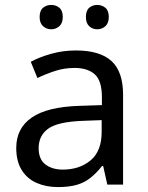

<svg xmlns="http://www.w3.org/2000/svg" viewBox="-20 -801 601 780"><path d="M288 -596Q386 -596 433 -553Q480 -510 480 -416V-51H416L399 -127H395Q372 -98 347.5 -78.5Q323 -59 291.5 -50Q260 -41 215 -41Q167 -41 128.5 -58Q90 -75 68 -110.5Q46 -146 46 -200Q46 -280 109 -323.5Q172 -367 303 -371L394 -374V-406Q394 -473 365 -499Q336 -525 283 -525Q241 -525 203 -512.5Q165 -500 132 -484L105 -550Q140 -569 188 -582.5Q236 -596 288 -596ZM314 -310Q214 -306 175.5 -278Q137 -250 137 -199Q137 -154 164.5 -133Q192 -112 235 -112Q303 -112 348 -149.5Q393 -187 393 -265V-313ZM141 -732Q141 -758 155 -769.5Q169 -781 188 -781Q207 -781 221 -769.5Q235 -758 235 -732Q235 -707 221 -694.5Q207 -682 188 -682Q169 -682 155 -694.5Q141 -707 141 -732ZM329 -732Q329 -758 342.5 -769.5Q356 -781 375 -781Q394 -781 408 -769.5Q422 -758 422 -732Q422 -707 408 -694.5Q394 -682 375 -682Q356 -682 342.5 -694.5Q329 -707 329 -732Z"/></svg>

Font: Noto Sans Tamil UI
Style: Regular
Weight: 400
Designer: Jelle Bosma - Monotype Design Team
Foundry: Monotype Imaging Inc.
Version: Version 2.004